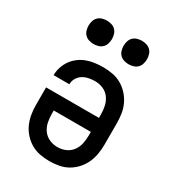

<svg xmlns="http://www.w3.org/2000/svg" viewBox="-180 -839 860 950"><g transform="rotate(30 250.0 -364.5)"><path d="M250 8Q223 8 196 3Q169 -2 145.5 -15.5Q122 -29 103.5 -49.5Q85 -70 74 -94.5Q63 -119 58.5 -146Q54 -173 54 -200V-300H356V-320Q356 -344 351 -367Q346 -390 332 -409.5Q318 -429 296 -438.5Q274 -448 250 -448Q232 -448 214 -444.5Q196 -441 180.5 -431.5Q165 -422 155.5 -406Q146 -390 146 -371H56Q56 -395 63.5 -417.5Q71 -440 84.5 -459Q98 -478 117 -492Q136 -506 158 -514Q180 -522 203.5 -525Q227 -528 250 -528Q277 -528 304 -523Q331 -518 354.5 -504.5Q378 -491 396.5 -470.5Q415 -450 426.5 -425.5Q438 -401 442 -374Q446 -347 446 -320V-200Q446 -173 441.5 -146Q437 -119 426 -94.5Q415 -70 396.5 -49.5Q378 -29 354.5 -15.5Q331 -2 304 3Q277 8 250 8ZM250 -72Q274 -72 296 -81.5Q318 -91 332 -110Q346 -129 351 -152.5Q356 -176 356 -200V-220H144V-200Q144 -176 149 -152.5Q154 -129 168 -110Q182 -91 204 -81.5Q226 -72 250 -72ZM350 -603Q337 -603 323.5 -607Q310 -611 300.5 -620.5Q291 -630 287 -643.5Q283 -657 283 -670Q283 -683 287 -696.5Q291 -710 300.5 -719.5Q310 -729 323.5 -733Q337 -737 350 -737Q363 -737 376.5 -733Q390 -729 399.5 -719.5Q409 -710 413 -696.5Q417 -683 417 -670Q417 -657 413 -643.5Q409 -630 399.5 -620.5Q390 -611 376.5 -607Q363 -603 350 -603ZM150 -603Q137 -603 123.5 -607Q110 -611 100.5 -620.5Q91 -630 87 -643.5Q83 -657 83 -670Q83 -683 87 -696.5Q91 -710 100.5 -719.5Q110 -729 123.5 -733Q137 -737 150 -737Q163 -737 176.5 -733Q190 -729 199.5 -719.5Q209 -710 213 -696.5Q217 -683 217 -670Q217 -657 213 -643.5Q209 -630 199.5 -620.5Q190 -611 176.5 -607Q163 -603 150 -603Z"/></g></svg>

Font: Iosevka Custom Medium
Style: Regular
Weight: 500
Monospace: yes
Designer: Belleve Invis
Foundry: Belleve Invis
Version: Version 32.5.0; ttfautohint (v1.8.4)